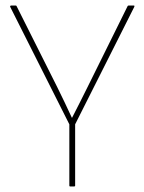

<svg xmlns="http://www.w3.org/2000/svg" viewBox="-20 -675 523 695"><path d="M234 0Q231 0 231 -3V-225L17 -650Q16 -653 17.5 -654Q19 -655 20 -655H37Q39 -655 40 -653L187 -360Q201 -332 214 -304.5Q227 -277 240 -249H241Q255 -276 268.5 -303Q282 -330 296 -358L442 -653Q443 -655 446 -655H464Q466 -655 466.5 -654Q467 -653 466 -650L252 -225V-3Q252 0 248 0Z"/></svg>

Font: Sofia Sans Semi Condensed Thin
Style: Regular
Weight: 250
Version: Version 4.100